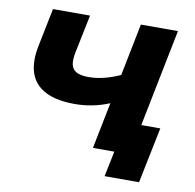

<svg xmlns="http://www.w3.org/2000/svg" viewBox="-74 -613 807 796"><g transform="rotate(10 329.5 -215.5)"><path d="M612 -538H456L412 -318C372 -300 327 -286 280 -286C232 -286 205 -300 205 -343C205 -352 206 -362 208 -373L242 -538H86L53 -375C49 -355 47 -336 47 -318C47 -216 116 -166 242 -166C293 -166 343 -176 388 -195L349 0H439L417 107H562L610 -128H530Z"/></g></svg>

Font: AWKNG-Font
Style: Bold Italic
Weight: 700
Italic angle: -11.3°
Designer: Awakening Church
Foundry: Awakening Church
Version: Version 1.700;PS 001.700;hotconv 1.0.88;makeotf.lib2.5.64775